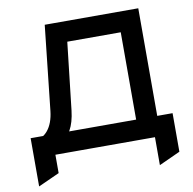

<svg xmlns="http://www.w3.org/2000/svg" viewBox="-91 -791 1038 1035"><g transform="rotate(-10 428.5 -273.5)"><path d="M617.5 0V-589H244L262.5 -700H733V0ZM113.5 -19 52 -93.5Q100.5 -94.5 131.8 -132.2Q163 -170 170.5 -236.5L221 -700H337.5L283 -219.5Q275.5 -155 253 -115.2Q230.5 -75.5 202.2 -54.5Q174 -33.5 149.2 -26.2Q124.5 -19 113.5 -19ZM40 153V-111H817V100L701 153V0H156V100.5Z"/></g></svg>

Font: Overpass SemiBold
Style: Regular
Weight: 600
Designer: Delve Withrington, Dave Bailey, Thomas Jockin
Foundry: Delve Fonts LLC
Version: Version 4.000